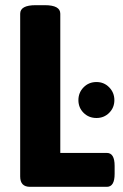

<svg xmlns="http://www.w3.org/2000/svg" viewBox="-20 -722 476 742"><path d="M96 0Q58 0 58 -40V-669Q58 -702 118 -702H153Q213 -702 213 -669V-131H393Q423 -131 423 -81V-50Q423 0 393 0ZM353 -266Q323 -266 303 -286Q283 -306 283 -335Q283 -364 303 -384.5Q323 -405 353 -405Q382 -405 402 -384.5Q422 -364 422 -335Q422 -306 402 -286Q382 -266 353 -266Z"/></svg>

Font: Asap Semi Condensed
Style: Bold
Weight: 700
Width: 4
Designer: Pablo Cosgaya
Foundry: Omnibus-Type
Version: Version 3.001; ttfautohint (v1.8.4.7-5d5b)